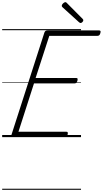

<svg xmlns="http://www.w3.org/2000/svg" viewBox="-20 -1263 946 1768"><path d="M109 0Q94 0 88 -5.5Q82 -11 86 -23L389 -964Q393 -974 399.5 -978.5Q406 -983 421 -983H892Q903 -983 905.5 -976.5Q908 -970 904 -958Q901 -945 894.5 -939Q888 -933 878 -933H434L308 -545H681Q692 -545 694 -538.5Q696 -532 693 -520Q689 -507 683 -501Q677 -495 667 -495H293L150 -50H590Q601 -50 603.5 -44Q606 -38 603 -25Q599 -12 592.5 -6Q586 0 576 0ZM722 -1051Q719 -1051 716 -1053Q713 -1055 708 -1058L557 -1195Q551 -1200 550 -1203Q549 -1206 549 -1210Q549 -1217 554.5 -1224.5Q560 -1232 568 -1237.5Q576 -1243 582 -1243Q587 -1243 590 -1240.5Q593 -1238 597 -1234L742 -1088Q746 -1084 746.5 -1081Q747 -1078 747 -1075Q747 -1068 738.5 -1059.5Q730 -1051 722 -1051ZM0 475H726V485H0ZM0 -20H726V0H0ZM0 -505H726V-500H0ZM0 -995H726V-985H0Z"/></svg>

Font: Playwrite SK Guides
Style: Regular
Weight: 400
Designer: Veronika Burian, José Scaglione
Foundry: TypeTogether
Version: Version 1.003